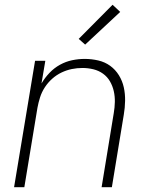

<svg xmlns="http://www.w3.org/2000/svg" viewBox="-20 -785 640 805"><path d="M39 0 127 -530H170L154 -435Q168 -459 187.5 -479.5Q207 -500 231.5 -513.5Q256 -527 282.5 -532.5Q309 -538 335 -538Q364 -538 392 -531.5Q420 -525 442 -509Q464 -493 478.5 -469.5Q493 -446 499 -419Q505 -392 504.5 -362.5Q504 -333 499 -304L449 0H406L457 -311Q461 -334 461.5 -357.5Q462 -381 457 -403Q452 -425 441 -444Q430 -463 412 -476Q394 -489 371.5 -494.5Q349 -500 326 -500Q303 -500 281 -495.5Q259 -491 238 -481Q217 -471 199 -455Q181 -439 168 -419Q155 -399 148 -377Q141 -355 137 -333L82 0ZM337 -598 310 -622 452 -765 484 -735Z"/></svg>

Font: Iosevka Curly XLtEx
Style: Italic
Weight: 200
Width: 7
Italic angle: -9°
Monospace: yes
Designer: Belleve Invis
Foundry: Belleve Invis
Version: Version 11.1.0; ttfautohint (v1.8.3)